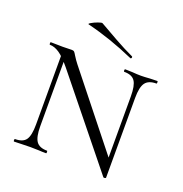

<svg xmlns="http://www.w3.org/2000/svg" viewBox="-118 -730 807 848"><g transform="rotate(20 285.5 -306.0)"><path d="M99 -446 119 -443V-104Q119 -53 133.5 -32.5Q148 -12 184 -12Q186 -12 186 -6Q186 0 184 0Q162 0 151 -1L110 -2L68 -1Q56 0 34 0Q31 0 31 -6Q31 -12 34 -12Q71 -12 85 -32.5Q99 -53 99 -104ZM458 13 136 -386Q104 -425 81 -440.5Q58 -456 36 -456Q34 -456 34 -462Q34 -468 36 -468L92 -467L135 -468Q143 -468 146.5 -464.5Q150 -461 157 -449Q168 -431 180 -416L460 -64L470 11Q470 13 465 14Q460 15 458 13ZM470 11 450 -20V-364Q450 -415 436 -435.5Q422 -456 386 -456Q383 -456 383 -462Q383 -468 386 -468L419 -467Q443 -465 460 -465Q476 -465 502 -467L537 -468Q539 -468 539 -462Q539 -456 537 -456Q500 -456 485 -435.5Q470 -415 470 -364ZM167 -599Q160 -600 172.5 -607.5Q185 -615 201.5 -621Q218 -627 222 -625Q262 -602 306.5 -577Q351 -552 394 -532Q396 -531 396 -528Q396 -525 394 -523Q392 -521 390 -522Q277 -572 167 -599Z"/></g></svg>

Font: Cormorant Unicase Light
Style: Regular
Weight: 300
Designer: Christian Thalmann (Catharsis Fonts)
Foundry: Catharsis Fonts
Version: Version 4.000